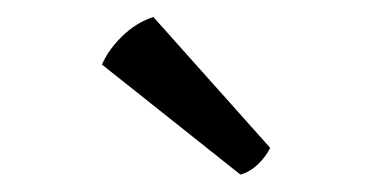

<svg xmlns="http://www.w3.org/2000/svg" viewBox="-20 -742 438 226"><path d="M160.5 -722Q140.5 -715.5 124 -699.5Q107.5 -683.5 100 -666L263 -536.5Q274 -539.5 283.5 -548.5Q293 -557.5 298 -568Z"/></svg>

Font: Signika Light Light
Style: Regular
Weight: 300
Version: Version 2.001